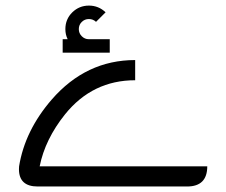

<svg xmlns="http://www.w3.org/2000/svg" viewBox="-20 -677 821 697"><path d="M659.2 0H116.7Q48.8 0 48.8 -63L49.3 -73.2Q70.3 -203.1 168 -315.9Q292.5 -459 470.7 -459V-385.7Q315.9 -385.7 216.3 -262.2Q143.6 -171.4 124 -73.2H732.4Q732.4 0 659.2 0ZM225.6 -534.7Q217.3 -551.3 217.3 -571.3Q217.3 -607.4 242.4 -632.1Q267.6 -656.7 302.7 -656.7Q337.9 -656.7 363.3 -632.3L328.6 -597.7Q317.9 -607.9 302.7 -607.9Q287.6 -607.9 276.9 -597.4Q266.1 -586.9 266.1 -571.3Q266.1 -556.2 276.9 -545.4Q287.6 -534.7 302.2 -534.7H378.4V-485.8H207.5V-534.7Z"/></svg>

Font: Catrinity
Style: Regular
Weight: 400
Designer: Alexander Lange
Foundry: High-Logic / Made with FontCreator
Version: Version 2.090;May 20, 2024;FontCreator 15.0.0.2974 64-bit